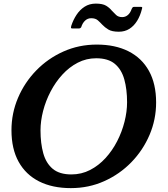

<svg xmlns="http://www.w3.org/2000/svg" viewBox="-20 -1004 906 1038"><path d="M622.5 -832.5Q655 -832.5 679.5 -848Q704 -863.5 721.2 -891.2Q738.5 -919 747.5 -956Q749.5 -962 748.5 -964.5Q747.5 -967 740.5 -967H706.5Q699.5 -967 697 -964.2Q694.5 -961.5 692 -956Q684.5 -934 671.2 -922.8Q658 -911.5 640.5 -911.5Q620 -911.5 607.8 -923Q595.5 -934.5 584.5 -946.5Q572.5 -961.5 553.8 -973Q535 -984.5 498 -984.5Q463.5 -984.5 437.5 -967.8Q411.5 -951 393.8 -924Q376 -897 365.5 -865Q363.5 -857.5 363.8 -853.8Q364 -850 372.5 -850H405.5Q414.5 -850 419 -857Q426 -879.5 440 -892.5Q454 -905.5 473 -905.5Q496 -905.5 508.8 -894.2Q521.5 -883 533 -870.5Q546.5 -856 566 -844.2Q585.5 -832.5 622.5 -832.5ZM503 -763 500 -689Q564.5 -689 600.8 -658.8Q637 -628.5 652 -574.8Q667 -521 667 -451Q667 -400.5 653.2 -346Q639.5 -291.5 613.5 -240.8Q587.5 -190 550.5 -149.5Q513.5 -109 467 -85Q420.5 -61 366 -61L363 13Q459.5 13 543.2 -24.5Q627 -62 690 -126.8Q753 -191.5 788.5 -274.8Q824 -358 824 -450Q824 -551 785.2 -620.8Q746.5 -690.5 674.5 -726.8Q602.5 -763 503 -763ZM363 13 366 -61Q301.5 -61 265.2 -91.2Q229 -121.5 214 -175.2Q199 -229 199 -299Q199 -349.5 213 -404Q227 -458.5 253.5 -509.2Q280 -560 317 -600.5Q354 -641 400.2 -665Q446.5 -689 500 -689L503 -763Q406.5 -763 322.8 -725.5Q239 -688 176 -623.2Q113 -558.5 77.5 -475.2Q42 -392 42 -300Q42 -199 80.8 -129.2Q119.5 -59.5 191.5 -23.2Q263.5 13 363 13Z"/></svg>

Font: Besley SemiBold
Style: Italic
Weight: 600
Italic angle: -13°
Designer: Owen Earl
Foundry: indestructible type*
Version: Version 2.001